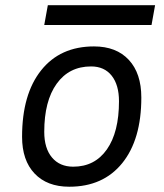

<svg xmlns="http://www.w3.org/2000/svg" viewBox="-20 -705 626 735"><path d="M245.1 9.8Q160.2 9.8 112.3 -40.8Q64.5 -91.3 64.5 -181.2Q64.5 -344.2 137.5 -435.8Q210.4 -527.3 339.8 -527.3Q425.3 -527.3 473.1 -475.8Q521 -424.3 521 -331.5Q521 -170.9 448 -80.6Q375 9.8 245.1 9.8ZM260.3 -66.9Q342.8 -66.9 389.2 -133.1Q435.5 -199.2 435.5 -317.4Q435.5 -379.9 407.5 -415.3Q379.4 -450.7 328.6 -450.7Q244.6 -450.7 197 -384.5Q149.4 -318.4 149.4 -200.2Q149.4 -137.2 179 -102.1Q208.5 -66.9 260.3 -66.9ZM149.4 -609.4 163.1 -685.1H573.7L560.1 -609.4Z"/></svg>

Font: Cascadia Mono PL SemiLight
Style: Italic
Weight: 350
Italic angle: -10°
Monospace: yes
Designer: Aaron Bell
Foundry: Saja Typeworks
Version: Version 2404.023; ttfautohint (v1.8.4)